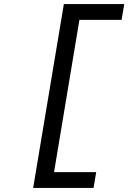

<svg xmlns="http://www.w3.org/2000/svg" viewBox="-20 -780 640 938"><path d="M437 138 450 61H244L368 -683H574L587 -760H292L142 138Z"/></svg>

Font: IBM Mono Medium
Style: Italic
Weight: 500
Italic angle: -9°
Monospace: yes
Designer: Mike Abbink, Paul van der Laan, Pieter van Rosmalen
Foundry: Bold Monday
Version: Version 2.3